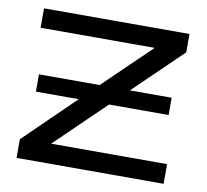

<svg xmlns="http://www.w3.org/2000/svg" viewBox="-67 -637 767 711"><g transform="rotate(10 316.0 -281.5)"><path d="M67 -254H228L39 -70V0H592V-74H156L342 -254H566V-319H409L590 -494V-563H43V-490H472L295 -319H67Z"/></g></svg>

Font: Bounded Light
Style: Regular
Weight: 300
Designer: Vlad Churkin
Version: Version 3.0